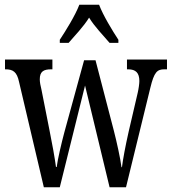

<svg xmlns="http://www.w3.org/2000/svg" viewBox="-20 -786 721 806"><path d="M231 -619V-606H268C296 -639 330 -673 354 -712C378 -673 412 -639 440 -606H477V-619C452 -657 413 -721 396 -766H313C296 -721 256 -657 231 -619ZM60 -442 164 0H231L337 -427L440 0H509L611 -417C627 -484 640 -495 670 -495H681V-536H513V-495H518C550 -495 565 -480 565 -446C565 -435 562 -413 558 -396L520 -233C506 -171 496 -117 492 -84H490C486 -118 469 -195 458 -237L381 -533H333L250 -230C238 -185 222 -117 218 -85H215C211 -117 198 -190 188 -238L154 -410C150 -425 147 -442 147 -453C147 -486 163 -495 195 -495H200V-536H1V-495H3C34 -495 51 -485 60 -442Z"/></svg>

Font: Noto Serif Tamil ExtraCondensed
Style: Italic
Weight: 400
Width: 2
Italic angle: -12°
Designer: Indian Type Foundry, Tom Grace, and the Monotype Design Team
Foundry: Monotype Imaging Inc.
Version: Version 2.003